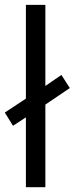

<svg xmlns="http://www.w3.org/2000/svg" viewBox="-22 -780 311 800"><path d="M167 0H85.9V-291L32.2 -255.9L-2 -311L85.9 -369.1V-759.8H167V-421.9L233.9 -467.8L269 -413.1L167 -344.2Z"/></svg>

Font: OpenSans-Regular
Style: Regular
Weight: 400
Foundry: Ascender Corporation
Version: Version 1.10